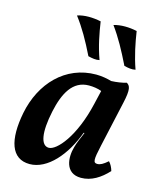

<svg xmlns="http://www.w3.org/2000/svg" viewBox="-109 -793 734 881"><g transform="rotate(15 257.5 -352.5)"><path d="M302 -535C280 -595 269 -655 261 -708C223 -716 181 -717 149 -706C187 -656 215 -606 248 -539C268 -534 286 -531 302 -535ZM473 -535C452 -594 440 -655 432 -708C396 -716 354 -717 322 -707C359 -656 386 -606 419 -539C438 -534 457 -531 473 -535ZM464 -98C442 -79 429 -72 415 -72C395 -72 394 -86 410 -157L458 -373C474 -443 466 -457 450 -467C430 -461 404 -457 378 -456C359 -462 331 -467 305 -467C159 -467 56 -357 27 -210C1 -77 27 9 115 9C200 9 277 -82 318 -194H322C312 -171 298 -139 293 -119C278 -68 282 9 359 9C408 9 450 -18 486 -57C482 -72 474 -88 464 -98ZM181 -86C143 -86 131 -145 154 -252C173 -340 208 -410 286 -410C306 -410 328 -407 346 -400L331 -336C293 -170 218 -86 181 -86Z"/></g></svg>

Font: Vollkorn Semibold
Style: Italic
Weight: 600
Italic angle: -11°
Designer: Friedrich Althausen
Foundry: Friedrich Althausen
Version: Version 4.015;PS 004.015;hotconv 1.0.88;makeotf.lib2.5.64775